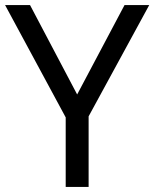

<svg xmlns="http://www.w3.org/2000/svg" viewBox="-20 -734 606 754"><path d="M283 -363 469 -714H566L328 -277V0H238V-273L0 -714H98Z"/></svg>

Font: hexlmalayalam05
Style: Book
Weight: 400
Designer: Jelle Bosma - Monotype Design Team
Foundry: Monotype Imaging Inc.
Version: Version 2.003